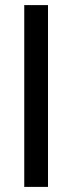

<svg xmlns="http://www.w3.org/2000/svg" viewBox="-20 -732 283 752"><path d="M75 -712H168V0H75Z"/></svg>

Font: sheba-seeBold
Style: Regular
Weight: 600
Designer: Mohamed Galeb, the designers
Foundry: Kief Type Foundry
Version: Version 2.010; ttfautohint (v1.5.33-1714) -l 8 -r 50 -G 200 